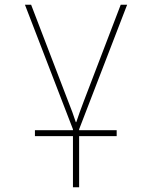

<svg xmlns="http://www.w3.org/2000/svg" viewBox="-20 -548 640 808"><path d="M127 25V0H287V-4L85 -528H111L266 -124Q277 -97 284.5 -76Q292 -55 299 -34H301Q308 -55 315.5 -76Q323 -97 333 -123L488 -528H515L313 -4V0H471V25H313V240H287V25Z"/></svg>

Font: Noto Sans Mono Thin
Style: Regular
Weight: 100
Designer: Monotype Design Team
Foundry: Monotype Imaging Inc.
Version: Version 2.014